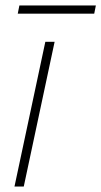

<svg xmlns="http://www.w3.org/2000/svg" viewBox="-20 -683 371 703"><path d="M45 -633 51 -663H331L325 -633ZM33 0 146 -530H180L67 0Z"/></svg>

Font: Be Vietnam Pro Thin
Style: Italic
Weight: 100
Italic angle: -12°
Designer: Lam Bao, Tony Le, Vietanh Nguyen
Foundry: Yellow Type Foundry
Version: Version 1.002; ttfautohint (v1.8.3)